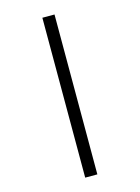

<svg xmlns="http://www.w3.org/2000/svg" viewBox="-144 -840 848 1160"><g transform="rotate(-15 279.5 -260.0)"><path d="M240 240H316V-760H240Z"/></g></svg>

Font: Noto Serif Display ExtraBold
Style: Italic
Weight: 800
Italic angle: -12°
Designer: Monotype Design Team
Foundry: Monotype Imaging Inc.
Version: Version 2.009